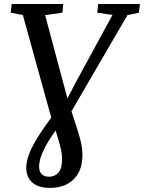

<svg xmlns="http://www.w3.org/2000/svg" viewBox="-20 -763 722 962"><path d="M231.5 178.5Q173.5 178.5 142.5 152Q111.5 125.5 111.5 76.5Q111.5 49.5 123.8 14.2Q136 -21 166.8 -71.5Q197.5 -122 253 -195L303 -241L358.5 -348L543.5 -688L467 -699.5L472 -743H681.5L675.5 -699L619 -688L314 -164L274 -130.5Q235.5 -78.5 214.2 -40.8Q193 -3 184.5 24Q176 51 176 71.5Q176 98 189.5 110.2Q203 122.5 225 122.5Q254.5 122.5 272.8 102Q291 81.5 291 34Q291 11.5 286 -12.2Q281 -36 269 -75L254 -124L242 -155L94.5 -687.5L33.5 -699.5L38.5 -743H297L292.5 -699.5L206 -687.5L323.5 -248.5L333 -221L369.5 -108.5Q382 -69 387.5 -41.8Q393 -14.5 393 14Q393 67.5 372.5 104.2Q352 141 315.8 159.8Q279.5 178.5 231.5 178.5Z"/></svg>

Font: Merriweather Light 18pt
Style: Italic
Weight: 400
Italic angle: -7.8°
Version: Version 2.101